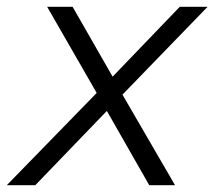

<svg xmlns="http://www.w3.org/2000/svg" viewBox="-55 -546 632 566"><path d="M306 -267 461 0H385L260 -219L49 0H-35L230 -272L84 -526H159L277 -320L475 -526H557Z"/></svg>

Font: Montserrat Alternates
Style: Italic
Weight: 400
Italic angle: -11.3°
Designer: Julieta Ulanovsky
Foundry: Julieta Ulanovsky
Version: Version 7.200